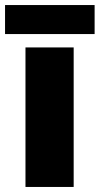

<svg xmlns="http://www.w3.org/2000/svg" viewBox="-34 -741 395 761"><path d="M258 0H67V-553H258ZM341 -721V-606H-14V-721Z"/></svg>

Font: Noto Sans Thaana Black
Style: Regular
Weight: 900
Designer: David Williams
Foundry: Google Inc.
Version: Version 3.001; ttfautohint (v1.8.4.7-5d5b)